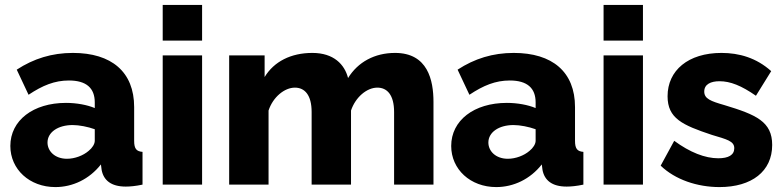

<svg xmlns="http://www.w3.org/2000/svg" viewBox="-20 -750 3184 780"><path d="M22 -157C22 -62 100 10 205 10C275 10 343 -22 390 -82L393 -59C401 -18 431 8 491 8C508 8 531 6 559 0V-133C534 -135 525 -146 525 -178V-315C525 -458 433 -535 276 -535C191 -535 117 -512 48 -467L96 -365C153 -403 202 -423 260 -423C331 -423 365 -392 365 -334V-311C334 -324 291 -332 248 -332C115 -332 22 -261 22 -157ZM340 -137C318 -118 284 -105 252 -105C203 -105 173 -136 173 -171C173 -213 216 -242 275 -242C302 -242 337 -235 365 -225V-178C365 -165 355 -149 340 -137Z M641 -585H801V-730H641ZM641 0H801V-525H641Z M1741 0V-336C1741 -424 1718 -535 1585 -535C1502 -535 1434 -498 1394 -433C1380 -488 1336 -535 1249 -535C1162 -535 1093 -500 1055 -437V-525H911V0H1071V-301C1089 -356 1136 -394 1178 -394C1218 -394 1246 -364 1246 -295V0H1406V-301C1424 -355 1470 -394 1513 -394C1553 -394 1581 -364 1581 -295V0Z M1813 -157C1813 -62 1891 10 1996 10C2066 10 2134 -22 2181 -82L2184 -59C2192 -18 2222 8 2282 8C2299 8 2322 6 2350 0V-133C2325 -135 2316 -146 2316 -178V-315C2316 -458 2224 -535 2067 -535C1982 -535 1908 -512 1839 -467L1887 -365C1944 -403 1993 -423 2051 -423C2122 -423 2156 -392 2156 -334V-311C2125 -324 2082 -332 2039 -332C1906 -332 1813 -261 1813 -157ZM2131 -137C2109 -118 2075 -105 2043 -105C1994 -105 1964 -136 1964 -171C1964 -213 2007 -242 2066 -242C2093 -242 2128 -235 2156 -225V-178C2156 -165 2146 -149 2131 -137Z M2432 -585H2592V-730H2432ZM2432 0H2592V-525H2432Z M2903 10C3034 10 3117 -54 3117 -161C3117 -256 3052 -284 2923 -323C2867 -339 2841 -349 2841 -378C2841 -408 2868 -420 2903 -420C2947 -420 2992 -402 3051 -361L3113 -461C3053 -515 2983 -535 2911 -535C2776 -535 2692 -464 2692 -359C2692 -269 2752 -242 2872 -202C2932 -184 2963 -177 2963 -148C2963 -120 2939 -107 2898 -107C2844 -107 2783 -131 2719 -178L2664 -77C2723 -20 2813 10 2903 10Z"/></svg>

Font: FIGSv2-sans-serif ExtraBold
Style: Regular
Weight: 800
Designer: Matt McInerney, Pablo Impallari, Rodrigo Fuenzalida,Mirko Velimirovic
Foundry: Matt McInerney, Pablo Impallari, Rodrigo Fuenzalida
Version: Version 4.021;hotconv 1.0.109;makeotfexe 2.5.65596